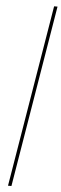

<svg xmlns="http://www.w3.org/2000/svg" viewBox="-73 -992 399 1257"><g transform="rotate(5 126.0 -364.0)"><path d="M252 -961.9 53.7 234.4H31.2L229.5 -961.9Z"/></g></svg>

Font: Inter 20pt Thin
Style: Italic
Weight: 250
Italic angle: -9.3988°
Version: Version 4.001;git-66647c0bb